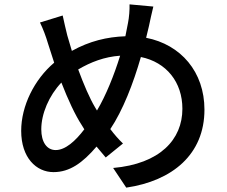

<svg xmlns="http://www.w3.org/2000/svg" viewBox="-20 -809 1040 879"><path d="M530 -554C502 -464 465 -372 424 -303L415 -318C391 -358 363 -423 338 -491C396 -525 458 -549 530 -554ZM267 -738 163 -706C178 -675 190 -643 200 -609L228 -522C137 -445 77 -324 77 -210C77 -87 146 -21 225 -21C299 -21 358 -63 422 -138L464 -88L543 -152C523 -171 503 -194 485 -218C542 -303 590 -426 625 -548C742 -524 815 -433 815 -311C815 -170 712 -59 498 -40L558 50C769 19 916 -102 916 -307C916 -480 808 -605 649 -636L662 -690C667 -712 675 -753 682 -779L573 -789C574 -766 571 -728 566 -704L554 -643C470 -640 390 -621 309 -576L288 -647C281 -676 273 -709 267 -738ZM366 -217C325 -163 279 -122 235 -122C194 -122 169 -159 169 -217C169 -288 204 -371 261 -431C291 -354 324 -282 355 -235Z"/></svg>

Font: Noto Sans CJK TC Medium
Style: Regular
Weight: 500
Designer: Ryoko NISHIZUKA 西塚涼子 (kana, bopomofo & ideographs); Paul D. Hunt (Latin, Greek & Cyrillic); Sandoll Communications 산돌커뮤니
Foundry: Adobe
Version: Version 2.004;hotconv 1.0.118;makeotfexe 2.5.65603